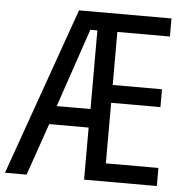

<svg xmlns="http://www.w3.org/2000/svg" viewBox="-53 -765 801 815"><g transform="rotate(5 347.0 -357.0)"><path d="M645 0H335V-222H167L90 0H-2L251 -714H645V-637H421V-411H631V-335H421V-77H645ZM192 -301H336V-636H306Z"/></g></svg>

Font: Noto Sans Tamil Condensed
Style: Regular
Weight: 400
Width: 3
Designer: Jelle Bosma - Monotype Design Team
Foundry: Monotype Imaging Inc.
Version: Version 2.004; ttfautohint (v1.8.4.7-5d5b)